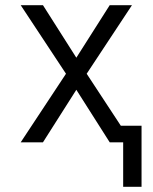

<svg xmlns="http://www.w3.org/2000/svg" viewBox="-20 -550 590 742"><path d="M456 172V0H404L275 -203L146 0H60L235 -265L60 -530H146L275 -327L404 -530H490L315 -265L447 -64H527V172Z"/></svg>

Font: Lode Term
Style: Regular
Weight: 400
Monospace: yes
Designer: Belleve Invis
Foundry: Belleve Invis
Version: Version 29.2.0